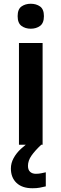

<svg xmlns="http://www.w3.org/2000/svg" viewBox="-20 -771 327 1023"><path d="M207 -542V0H81V-542ZM144 -751Q173 -751 193.5 -736.5Q214 -722 214 -685Q214 -648 193.5 -633Q173 -618 144 -618Q115 -618 94.5 -633Q74 -648 74 -685Q74 -722 94.5 -736.5Q115 -751 144 -751ZM129 113Q129 134 140.5 144.5Q152 155 171 155Q187 155 200.5 152Q214 149 224 147V222Q208 226 191.5 229Q175 232 153 232Q98 232 68 203.5Q38 175 38 127Q38 98 52.5 71.5Q67 45 91 22.5Q115 0 141 -16L200 0Q166 32 147.5 58.5Q129 85 129 113Z"/></svg>

Font: Noto Sans Hanifi Rohingya SemiBold
Style: Regular
Weight: 600
Version: Version 2.101